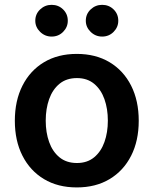

<svg xmlns="http://www.w3.org/2000/svg" viewBox="-20 -780 648 810"><path d="M304 10.7Q224.1 10.7 165.5 -24.5Q106.9 -59.7 74.8 -122.9Q42.6 -186.1 42.6 -270.6Q42.6 -355.1 74.8 -418.7Q106.9 -482.2 165.5 -517.4Q224.1 -552.6 304 -552.6Q383.9 -552.6 442.5 -517.4Q501.1 -482.2 533.2 -418.7Q565.3 -355.1 565.3 -270.6Q565.3 -186.1 533.2 -122.9Q501.1 -59.7 442.5 -24.5Q383.9 10.7 304 10.7ZM304.7 -92.3Q348 -92.3 377.1 -116.3Q406.2 -140.3 420.6 -180.8Q435 -221.2 435 -271Q435 -321 420.6 -361.7Q406.2 -402.3 377.1 -426.5Q348 -450.6 304.7 -450.6Q260.3 -450.6 231 -426.5Q201.7 -402.3 187.3 -361.7Q172.9 -321 172.9 -271Q172.9 -221.2 187.3 -180.8Q201.7 -140.3 231 -116.3Q260.3 -92.3 304.7 -92.3ZM197.8 -625.7Q169.7 -625.7 149.3 -645.6Q128.9 -665.5 128.9 -692.5Q128.9 -720.9 149.3 -740.2Q169.7 -759.6 197.8 -759.6Q226.6 -759.6 246.3 -740.2Q266 -720.9 266 -692.5Q266 -665.5 246.3 -645.6Q226.6 -625.7 197.8 -625.7ZM410.9 -625.7Q382.8 -625.7 362.4 -645.6Q342 -665.5 342 -692.5Q342 -720.9 362.4 -740.2Q382.8 -759.6 410.9 -759.6Q439.6 -759.6 459.3 -740.2Q479 -720.9 479 -692.5Q479 -665.5 459.3 -645.6Q439.6 -625.7 410.9 -625.7Z"/></svg>

Font: InterMG SemiBold
Style: Regular
Weight: 600
Designer: Rasmus Andersson
Foundry: rsms
Version: Version 3.019;December 26, 2023;FontCreator 15.0.0.2955 64-b